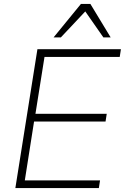

<svg xmlns="http://www.w3.org/2000/svg" viewBox="-20 -955 634 975"><path d="M58 0 170 -705H594L588 -666H206L160 -377H522L516 -338H153L106 -39H488L482 0ZM252 -765 391 -935H439L542 -765H505L413 -897L289 -765Z"/></svg>

Font: Nunito Sans 12pt ExtraLight 12pt ExtraLight
Style: Italic
Weight: 250
Italic angle: -9°
Version: Version 3.101;gftools[0.9.27]